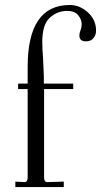

<svg xmlns="http://www.w3.org/2000/svg" viewBox="-20 -756 408 776"><path d="M42 -22 79.1 -20Q91.8 -20 91.8 -39.1V-396H53.2V-418H91.8V-485.8Q91.8 -735.8 262.2 -735.8Q302.2 -735.8 335 -706.1Q368.2 -675.8 368.2 -632.8Q368.2 -613.8 357.9 -602.1Q347.7 -588.9 327.1 -588.9Q300.8 -588.9 300.8 -612.8Q300.8 -622.6 305.2 -632.8Q310.1 -646 310.1 -657.2Q310.1 -678.2 294.9 -695.8Q280.8 -711.9 252 -711.9Q211.9 -711.9 182.1 -685.1Q150.9 -658.2 150.9 -586.9Q150.9 -556.6 153.8 -524.9Q157.2 -456.5 157.2 -449.2V-418H275.9V-396H158.2V-39.1Q158.2 -20 170.9 -20L237.8 -22V0H42Z"/></svg>

Font: Unna Light
Style: Regular
Weight: 300
Designer: Jorge de Buen Unna
Foundry: Omnibus-Type
Version: Version 2.007;PS 002.007;hotconv 1.0.88;makeotf.lib2.5.64775